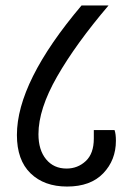

<svg xmlns="http://www.w3.org/2000/svg" viewBox="-20 -673 484 704"><path d="M121 -181Q121 -123 149 -89Q177 -55 224 -55Q265 -55 294.5 -82.5Q324 -110 324 -165V-196H400Q405 -182 405 -157Q405 -86 358.5 -37.5Q312 11 226 11Q142 11 92 -37.5Q42 -86 42 -178Q42 -373 279 -653H378Q258 -512 189.5 -392.5Q121 -273 121 -181Z"/></svg>

Font: Pragati Narrow
Style: Regular
Weight: 400
Designer: Hector Gatti, Marcela Romero, Pablo Cosgaya and Nicolas Silva
Foundry: Omnibus-Type
Version: Version 1.010; ttfautohint (v1.3)